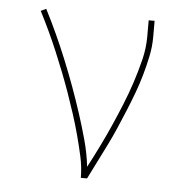

<svg xmlns="http://www.w3.org/2000/svg" viewBox="-44 -570 587 613"><g transform="rotate(5 250.0 -264.0)"><path d="M237 0Q237 -34 229.5 -68Q222 -102 213 -135.5Q204 -169 193.5 -201.5Q183 -234 171.5 -266.5Q160 -299 147.5 -331Q135 -363 121.5 -395Q108 -427 93.5 -458Q79 -489 63 -520L80 -528Q100 -489 118 -449.5Q136 -410 152.5 -369.5Q169 -329 184 -288Q199 -247 212.5 -205.5Q226 -164 237.5 -122Q249 -80 254 -37Q272 -71 289 -105.5Q306 -140 321.5 -175Q337 -210 351.5 -245.5Q366 -281 378 -317.5Q390 -354 399.5 -392Q409 -430 409 -468V-520H428V-468Q428 -437 421.5 -406Q415 -375 406.5 -345Q398 -315 387 -285.5Q376 -256 364 -227Q352 -198 339.5 -169Q327 -140 313 -112Q299 -84 285 -56Q271 -28 257 0Z"/></g></svg>

Font: Iosevka Thin
Style: Regular
Weight: 100
Monospace: yes
Designer: Belleve Invis
Foundry: Belleve Invis
Version: Version 32.5.0; ttfautohint (v1.8.4)